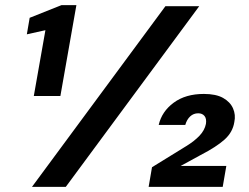

<svg xmlns="http://www.w3.org/2000/svg" viewBox="-20 -724 964 744"><path d="M111 -352 156 -607 84 -591 95 -655 218 -704H276L214 -352ZM104 0 621 -700H752L235 0ZM556 0 569 -76 702 -158Q733 -177 753 -198Q773 -219 778 -244Q781 -264 772.5 -274.5Q764 -285 748 -285Q730 -285 717 -273Q704 -261 698 -240H595Q607 -292 653 -326Q699 -360 770 -360Q817 -360 844.5 -344.5Q872 -329 883 -304Q894 -279 888 -251Q882 -212 850.5 -183.5Q819 -155 757 -123L680 -81H857L843 0Z"/></svg>

Font: DM Sans 18pt
Style: Bold Italic
Weight: 700
Italic angle: -10°
Designer: Colophon Foundry, Jonny Pinhorn
Foundry: Colophon Foundry
Version: Version 4.004;gftools[0.9.30]